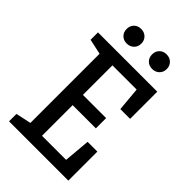

<svg xmlns="http://www.w3.org/2000/svg" viewBox="-267 -1004 1099 1099"><g transform="rotate(45 282.5 -454.5)"><path d="M33 -60 126 -80V-640L33 -660V-720H513V-500H434L421 -645H225V-406H413V-323H225V-75H420L434 -235H513V0H33ZM194 -791Q168 -791 151.5 -807.5Q135 -824 135 -850Q135 -876 151.5 -892.5Q168 -909 194 -909Q220 -909 237 -892.5Q254 -876 254 -850Q254 -824 237 -807.5Q220 -791 194 -791ZM400 -791Q374 -791 357.5 -807.5Q341 -824 341 -850Q341 -876 357.5 -892.5Q374 -909 400 -909Q426 -909 443 -892.5Q460 -876 460 -850Q460 -824 443 -807.5Q426 -791 400 -791Z"/></g></svg>

Font: Hermeneus One
Style: Regular
Weight: 400
Designer: Rodrigo Fuenzalida, Pablo Impallari
Foundry: Pablo Impallari, Rodrigo Fuenzalida
Version: Version 1.002; ttfautohint (v0.93) -l 8 -r 50 -G 200 -x 14 -